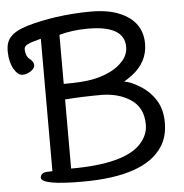

<svg xmlns="http://www.w3.org/2000/svg" viewBox="-70 -768 800 834"><g transform="rotate(-5 329.5 -350.5)"><path d="M256.8 16.1Q77.1 16.1 77.1 -17.1Q77.1 -25.9 85 -33Q92.8 -40 109.9 -40Q127 -40 129.9 -41V-618.2Q88.9 -607.9 72.5 -599.9Q56.2 -591.8 56.2 -580.1Q56.2 -546.9 76.2 -533.2Q90.8 -521 91.3 -507.1Q91.8 -493.2 74 -481.2Q56.2 -469.2 38.1 -469.2H37.1Q17.1 -469.2 0 -498.5Q-17.1 -527.8 -18.1 -571.8V-579.1Q-18.1 -617.2 2.9 -639.2Q25.9 -664.1 79.8 -679.9Q133.8 -695.8 204.1 -706.1Q282.2 -716.8 356 -716.8Q431.2 -716.8 481 -695.8Q579.1 -654.8 579.1 -557.1Q579.1 -478 509.8 -424.8Q480 -403.8 474.1 -400.9Q499 -398.9 541 -373.5Q583 -348.1 608.9 -307.6Q634.8 -267.1 634.8 -208Q634.8 -147.9 606.9 -105Q528.8 16.1 256.8 16.1ZM211.9 -44.9Q449.2 -44.9 520 -127Q551.8 -163.1 551.8 -207Q551.8 -284.2 493.2 -319.8Q444.8 -350.1 376 -352.1Q283.2 -352.1 211.9 -346.2ZM219.2 -414.1Q293 -414.1 335.9 -422.1Q378.9 -430.2 414.1 -447Q449.2 -463.9 472.7 -490.5Q496.1 -517.1 496.1 -550.8Q496.1 -644 337.9 -644Q269 -644 211.9 -627.9V-414.1Z"/></g></svg>

Font: LXGW WenKai Screen
Style: Regular
Weight: 400
Designer: LXGW / Fontworks Inc.
Foundry: LXGW / Fontworks Inc.
Version: Version 1.510;January 18,2025